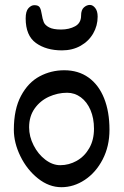

<svg xmlns="http://www.w3.org/2000/svg" viewBox="-20 -761 513 792"><path d="M37.1 -225.6Q37.1 -310.5 66.7 -365.7Q96.2 -420.9 143.3 -446Q190.4 -471.2 245.1 -471.2Q303.2 -471.2 345.2 -441.2Q387.2 -411.1 409.4 -355.7Q431.6 -300.3 431.6 -225.6Q431.6 -157.7 403.6 -103.5Q375.5 -49.3 329.8 -19Q284.2 11.2 233.4 11.2Q182.1 11.2 136.7 -24.9Q91.3 -61 64.2 -116.5Q37.1 -171.9 37.1 -225.6ZM256.8 -378.4Q218.3 -378.4 182.1 -362.1Q146 -345.7 123 -313.5Q100.1 -281.2 100.1 -235.8Q100.1 -197.8 118.7 -161.4Q137.2 -125 167 -102.3Q196.8 -79.6 228.5 -79.6Q264.6 -79.6 296.6 -97.7Q328.6 -115.7 348.1 -149.7Q367.7 -183.6 367.7 -230Q367.7 -273.4 353.3 -307.1Q338.9 -340.8 313.5 -359.6Q288.1 -378.4 256.8 -378.4ZM121.6 -739.7Q138.2 -739.7 143.8 -730.7Q149.4 -721.7 152.3 -702.1Q155.3 -682.6 160.4 -669.9Q165.5 -657.2 182.4 -648.2Q199.2 -639.2 231.9 -639.2Q265.1 -639.2 289.8 -652.6Q314.5 -666 314.5 -696.8Q314.5 -720.2 326.2 -730.5Q337.9 -740.7 350.6 -740.7Q362.8 -740.7 372.8 -728Q382.8 -715.3 382.8 -692.4Q382.8 -654.8 364.3 -622.8Q345.7 -590.8 312.3 -572Q278.8 -553.2 235.8 -553.2Q170.4 -553.2 128.2 -583.7Q85.9 -614.3 85.9 -685.1Q85.9 -714.8 97.4 -727.3Q108.9 -739.7 121.6 -739.7Z"/></svg>

Font: Dekko
Style: Regular
Weight: 400
Designer: Multiple
Foundry: Sorkin Type
Version: Version 2.001